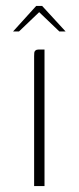

<svg xmlns="http://www.w3.org/2000/svg" viewBox="-20 -627 265 647"><path d="M95 0Q95 -109 95 -218.5Q95 -328 95 -438Q95 -445 95.5 -449.5Q96 -454 99.5 -457Q103 -460 109 -460H130V0ZM24 -521 102 -607H122L201 -521H180L112 -586L44 -521Z"/></svg>

Font: Genos Thin ExtraLight
Style: Regular
Weight: 250
Version: Version 1.010